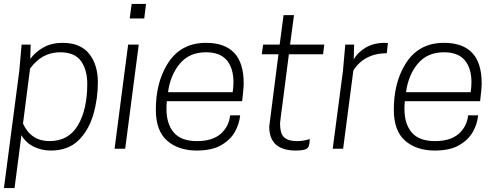

<svg xmlns="http://www.w3.org/2000/svg" viewBox="-29 -757 2531 977"><path d="M45 200H-9L69 -395L81 -530H127L125 -457Q152 -494 193.5 -516.5Q235 -539 289 -539Q380 -539 424.5 -483.5Q469 -428 469 -338Q469 -253 445.5 -173Q422 -93 369.5 -42Q317 9 229 9Q183 9 143 -10.5Q103 -30 80 -69ZM223 -39Q320 -39 367.5 -119.5Q415 -200 415 -330Q415 -402 383 -446.5Q351 -491 277 -491Q184 -491 124 -408L88 -128Q129 -39 223 -39Z M608 0H554L623 -530H677ZM705 -663H631L641 -737H714Z M972 9Q879 9 821.5 -41Q764 -91 764 -199Q764 -334 821 -428Q887 -539 1019 -539Q1211 -539 1211 -334Q1211 -305 1203 -242H820Q818 -222 818 -204Q818 -126 855.5 -82.5Q893 -39 973 -39Q1052 -39 1094 -76Q1136 -113 1142 -170H1193Q1189 -127 1166.5 -86.5Q1144 -46 1097 -18.5Q1050 9 972 9ZM1155 -288Q1159 -315 1159 -338Q1159 -410 1125 -450.5Q1091 -491 1019 -491Q935 -491 886.5 -433.5Q838 -376 826 -288Z M1476 9Q1341 9 1341 -113Q1369 -337 1388 -481H1303L1310 -530H1394L1414 -680H1467L1447 -530H1621L1615 -481H1441L1412 -255Q1398 -153 1396 -130Q1396 -76 1417.5 -57.5Q1439 -39 1481 -39Q1512 -39 1543 -48L1548 -49L1546 -34Q1545 -15 1537.5 -5Q1530 5 1500 8Z M1717 0H1664L1716 -395L1728 -530H1773L1771 -455Q1790 -489 1830.5 -514Q1871 -539 1931 -539L1945 -538L1939 -486Q1892 -486 1858.5 -472.5Q1825 -459 1803 -439Q1781 -419 1769 -398Z M2183 9Q2090 9 2032.5 -41Q1975 -91 1975 -199Q1975 -334 2032 -428Q2098 -539 2230 -539Q2422 -539 2422 -334Q2422 -305 2414 -242H2031Q2029 -222 2029 -204Q2029 -126 2066.5 -82.5Q2104 -39 2184 -39Q2263 -39 2305 -76Q2347 -113 2353 -170H2404Q2400 -127 2377.5 -86.5Q2355 -46 2308 -18.5Q2261 9 2183 9ZM2366 -288Q2370 -315 2370 -338Q2370 -410 2336 -450.5Q2302 -491 2230 -491Q2146 -491 2097.5 -433.5Q2049 -376 2037 -288Z"/></svg>

Font: Tanohe Sans Light
Style: Italic
Weight: 300
Designer: Village Type and Design LLC & Cristiano Sobral
Foundry: Cooper Hewitt Smithsonian Design Museum
Version: Version 1.00;September 29, 2021;FontCreator 13.0.0.2655 64-b